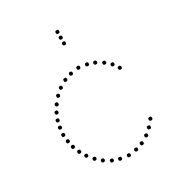

<svg xmlns="http://www.w3.org/2000/svg" viewBox="-175 -846 892 963"><g transform="rotate(-30 271.5 -364.5)"><path d="M296 -504Q286 -504 286 -514Q286 -524 296 -524Q306 -524 306 -514Q306 -504 296 -504ZM342 -497Q332 -497 332 -507Q332 -517 342 -517Q352 -517 352 -507Q352 -497 342 -497ZM382 -484Q372 -484 372 -494Q372 -504 382 -504Q392 -504 392 -494Q392 -484 382 -484ZM421 -461Q411 -461 411 -471Q411 -481 421 -481Q431 -481 431 -471Q431 -461 421 -461ZM453 -433Q443 -433 443 -443Q443 -453 453 -453Q463 -453 463 -443Q463 -433 453 -433ZM476 -400Q466 -400 466 -410Q466 -420 476 -420Q486 -420 486 -410Q486 -400 476 -400ZM249 -497Q239 -497 239 -507Q239 -517 249 -517Q259 -517 259 -507Q259 -497 249 -497ZM209 -484Q199 -484 199 -494Q199 -504 209 -504Q219 -504 219 -494Q219 -484 209 -484ZM170 -461Q160 -461 160 -471Q160 -481 170 -481Q180 -481 180 -471Q180 -461 170 -461ZM138 -433Q128 -433 128 -443Q128 -453 138 -453Q148 -453 148 -443Q148 -433 138 -433ZM89 -364Q79 -364 79 -374Q79 -384 89 -384Q99 -384 99 -374Q99 -364 89 -364ZM74 -327Q64 -327 64 -337Q64 -347 74 -347Q84 -347 84 -337Q84 -327 74 -327ZM62 -250Q52 -250 52 -260Q52 -270 62 -270Q72 -270 72 -260Q72 -250 62 -250ZM110 -399Q100 -399 100 -409Q100 -419 110 -419Q120 -419 120 -409Q120 -399 110 -399ZM66 -290Q56 -290 56 -300Q56 -310 66 -310Q76 -310 76 -300Q76 -290 66 -290ZM296 -17Q306 -17 306 -7Q306 3 296 3Q286 3 286 -7Q286 -17 296 -17ZM342 -24Q352 -24 352 -14Q352 -4 342 -4Q332 -4 332 -14Q332 -24 342 -24ZM382 -37Q392 -37 392 -27Q392 -17 382 -17Q372 -17 372 -27Q372 -37 382 -37ZM421 -60Q431 -60 431 -50Q431 -40 421 -40Q411 -40 411 -50Q411 -60 421 -60ZM453 -88Q463 -88 463 -78Q463 -68 453 -68Q443 -68 443 -78Q443 -88 453 -88ZM481 -122Q491 -122 491 -112Q491 -102 481 -102Q471 -102 471 -112Q471 -122 481 -122ZM249 -24Q259 -24 259 -14Q259 -4 249 -4Q239 -4 239 -14Q239 -24 249 -24ZM209 -37Q219 -37 219 -27Q219 -17 209 -17Q199 -17 199 -27Q199 -37 209 -37ZM170 -60Q180 -60 180 -50Q180 -40 170 -40Q160 -40 160 -50Q160 -60 170 -60ZM138 -88Q148 -88 148 -78Q148 -68 138 -68Q128 -68 128 -78Q128 -88 138 -88ZM89 -157Q99 -157 99 -147Q99 -137 89 -137Q79 -137 79 -147Q79 -157 89 -157ZM74 -194Q84 -194 84 -184Q84 -174 74 -174Q64 -174 64 -184Q64 -194 74 -194ZM110 -122Q120 -122 120 -112Q120 -102 110 -102Q100 -102 100 -112Q100 -122 110 -122ZM66 -231Q76 -231 76 -221Q76 -211 66 -211Q56 -211 56 -221Q56 -231 66 -231ZM295 -646Q285 -646 285 -656Q285 -666 295 -666Q305 -666 305 -656Q305 -646 295 -646ZM295 -679Q285 -679 285 -689Q285 -699 295 -699Q305 -699 305 -689Q305 -679 295 -679ZM295 -712Q285 -712 285 -722Q285 -732 295 -732Q305 -732 305 -722Q305 -712 295 -712Z"/></g></svg>

Font: Raleway Dots
Style: Regular
Weight: 400
Designer: Matt McInerney, Pablo Impallari, Rodrigo Fuenzalida, Brenda Gallo
Foundry: Matt McInerney, Pablo Impallari, Rodrigo Fuenzalida, Brenda Gallo
Version: Version 1.000